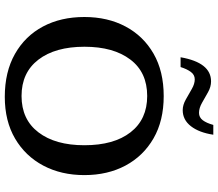

<svg xmlns="http://www.w3.org/2000/svg" viewBox="-74 -816 902 794"><g transform="rotate(90 377.0 -419.0)"><path d="M380.4 12.2Q277.3 12.2 203.1 -29.8Q128.9 -71.8 89.6 -145.8Q50.3 -219.7 50.3 -316.9Q50.3 -413.1 89.6 -487.1Q128.9 -561 201.9 -603Q274.9 -645 377.4 -645Q479 -645 552 -603Q625 -561 664.6 -487.1Q704.1 -413.1 704.1 -316.9Q704.1 -221.2 664.8 -147Q625.5 -72.8 553 -30.3Q480.5 12.2 380.4 12.2ZM377 -57.1Q474.1 -57.1 527.3 -127Q580.6 -196.8 580.6 -316.9Q580.6 -439 527.1 -507.8Q473.6 -576.7 377 -576.7Q278.8 -576.7 226.1 -506.8Q173.3 -437 173.3 -317.4Q173.3 -196.3 226.8 -126.7Q280.3 -57.1 377 -57.1ZM216.8 -714.8Q238.8 -840.8 316.4 -840.8Q338.9 -840.8 361.1 -828.4Q383.3 -815.9 405 -803.5Q426.8 -791 446.8 -791Q465.3 -791 477.1 -806.4Q488.8 -821.8 496.6 -850.1H537.1Q528.3 -791.5 502 -757.6Q475.6 -723.6 435.5 -723.6Q414.1 -723.6 391.6 -736.3Q369.1 -749 347.9 -761.2Q326.7 -773.4 308.1 -773.4Q289.1 -773.4 277.1 -756.8Q265.1 -740.2 257.3 -714.8Z"/></g></svg>

Font: Kameron Medium
Style: Regular
Weight: 500
Designer: Vernon Adams
Foundry: Vernon Adams
Version: Version 1.100